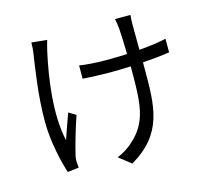

<svg xmlns="http://www.w3.org/2000/svg" viewBox="-116 -920 1232 1118"><g transform="rotate(-15 500.0 -360.5)"><path d="M255 -765 162 -774C162 -756 161 -730 157 -707C145 -624 119 -470 119 -308C119 -182 152 -52 172 9L240 1C239 -9 238 -23 237 -33C236 -44 238 -63 242 -78C253 -127 283 -229 307 -299L264 -325C245 -275 224 -214 210 -172C172 -336 206 -555 238 -700C242 -719 250 -746 255 -765ZM396 -573V-493C439 -490 510 -487 558 -487C599 -487 642 -488 685 -490V-459C685 -267 679 -154 572 -60C548 -36 507 -11 475 2L548 59C760 -66 760 -229 760 -459V-494C820 -498 876 -504 922 -511V-593C875 -582 818 -575 759 -570L758 -721C758 -743 759 -763 761 -780H668C671 -764 675 -743 677 -720C679 -695 682 -628 683 -565C641 -563 598 -562 557 -562C503 -562 439 -566 396 -573Z"/></g></svg>

Font: GenYoGothic2 TW R
Style: Regular
Weight: 400
Version: Version 2.100;PS 2.1;hotconv 16.6.51;makeotf.lib2.5.65220 DE